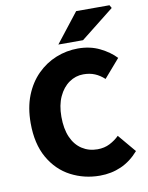

<svg xmlns="http://www.w3.org/2000/svg" viewBox="-94 -924 772 1004"><g transform="rotate(-10 292.0 -422.5)"><path d="M355 12Q272 12 201 -25Q130 -62 87.5 -136.5Q45 -211 45 -321Q45 -403 70 -466.5Q95 -530 139 -574Q183 -618 239 -640.5Q295 -663 356 -663Q420 -663 471 -638Q522 -613 555 -578L471 -481Q447 -503 420.5 -514Q394 -525 360 -525Q319 -525 284.5 -501Q250 -477 229.5 -432.5Q209 -388 209 -326Q209 -262 228.5 -217.5Q248 -173 284 -149.5Q320 -126 366 -126Q403 -126 432 -141Q461 -156 482 -177L562 -82Q520 -34 468 -11Q416 12 355 12ZM259 -701 381 -857H558L567 -841L390 -701Z"/></g></svg>

Font: Source Sans 3 ExtraBold
Style: Regular
Weight: 800
Designer: Paul D. Hunt
Foundry: Adobe
Version: Version 3.052;hotconv 1.1.0;makeotfexe 2.6.0